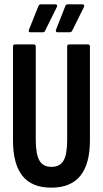

<svg xmlns="http://www.w3.org/2000/svg" viewBox="-20 -860 475 886"><path d="M217 6Q127 6 83.5 -48.5Q40 -103 40 -213V-645Q40 -655 49 -655H136Q145 -655 145 -645V-216Q145 -148 162 -119Q179 -90 217 -90Q256 -90 273 -118.5Q290 -147 290 -216V-645Q290 -655 299 -655H386Q395 -655 395 -645V-213Q395 -103 350.5 -48.5Q306 6 217 6ZM246 -711Q234 -711 239 -724L281 -831Q284 -840 292 -840H361Q366 -840 368 -836.5Q370 -833 367 -827L314 -720Q310 -711 301 -711ZM121 -711Q109 -711 114 -724L157 -831Q160 -840 168 -840H237Q241 -840 243 -836.5Q245 -833 242 -827L189 -720Q186 -711 177 -711Z"/></svg>

Font: Sofia Sans Extra Condensed
Style: Bold
Weight: 700
Designer: Botio Nikoltchev, Ani Petrova
Foundry: lettersoup
Version: Version 4.101